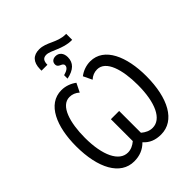

<svg xmlns="http://www.w3.org/2000/svg" viewBox="-281 -1209 1382 1382"><g transform="rotate(-45 410.0 -517.5)"><path d="M262 -939V-924H322C322 -962 335 -981 367 -981C413 -981 480 -925 569 -925H575V-986H568C483 -987 433 -1045 359 -1045C298 -1045 263 -1011 262 -939ZM354 -786V-751C429 -766 465 -802 465 -859C465 -900 442 -927 407 -927C380 -927 362 -912 362 -887C362 -849 410 -861 410 -830C410 -811 392 -796 354 -786ZM273 10C328 10 374 -8 411 -46C445 -8 488 10 546 10C687 10 768 -139 768 -364C768 -560 700 -724 557 -724C517 -724 476 -710 444 -685L476 -618C498 -638 523 -648 551 -648C641 -648 680 -516 680 -361C680 -181 626 -67 537 -67C505 -67 478 -80 452 -102V-324H368V-101C343 -80 316 -67 285 -67C197 -67 141 -181 141 -361C141 -514 180 -648 270 -648C298 -648 323 -638 345 -618L378 -685C345 -710 304 -724 264 -724C121 -724 53 -562 53 -364C53 -140 133 10 273 10Z"/></g></svg>

Font: Noto Sans Condensed
Style: Regular
Weight: 400
Width: 3
Designer: Monotype Design Team
Foundry: Monotype Imaging Inc.
Version: Version 2.013